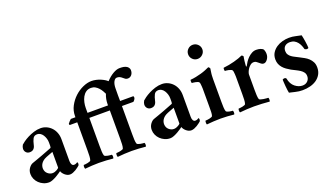

<svg xmlns="http://www.w3.org/2000/svg" viewBox="-66 -1146 2769 1611"><g transform="rotate(-20 1318.5 -341.0)"><path d="M211 -55Q222 -55 232.5 -58.5Q243 -62 251.5 -67Q260 -72 265 -76.5Q270 -81 270 -84V-223Q253 -216 230.5 -208Q208 -200 193 -192Q170 -179 158.5 -160.5Q147 -142 147 -120Q148 -90 168 -72.5Q188 -55 211 -55ZM158 8Q131 8 108.5 -2Q86 -12 69 -28.5Q52 -45 42.5 -66.5Q33 -88 33 -111Q33 -141 49.5 -163.5Q66 -186 85 -192Q102 -198 126 -206.5Q150 -215 175.5 -224.5Q201 -234 225 -243.5Q249 -253 265 -259Q268 -261 269 -267Q270 -273 270 -281V-308Q270 -326 264.5 -343.5Q259 -361 250 -375Q241 -389 228 -397.5Q215 -406 200 -406Q172 -406 161 -384.5Q150 -363 143 -331Q139 -310 126.5 -297.5Q114 -285 91 -285Q72 -285 59.5 -298Q47 -311 47 -331Q47 -338 50 -347.5Q53 -357 58 -365Q65 -372 83.5 -385.5Q102 -399 127.5 -412Q153 -425 183 -434.5Q213 -444 244 -444Q271 -444 295.5 -433Q320 -422 338.5 -402.5Q357 -383 367.5 -356Q378 -329 378 -297V-102Q378 -82 385 -70.5Q392 -59 404 -59Q416 -59 424 -63.5Q432 -68 435 -70Q438 -69 439.5 -65Q441 -61 441 -57Q441 -48 436 -40Q431 -36 421 -28Q411 -20 398.5 -12.5Q386 -5 372 0.5Q358 6 345 6Q333 6 322 1Q311 -4 301.5 -12Q292 -20 285 -29.5Q278 -39 275 -49Q271 -46 257.5 -36.5Q244 -27 226.5 -17Q209 -7 190.5 0.5Q172 8 158 8Z M859 -528Q854 -539 845 -554.5Q836 -570 823.5 -584Q811 -598 794.5 -607.5Q778 -617 757 -617Q730 -617 711.5 -603.5Q693 -590 681.5 -569Q670 -548 664.5 -522.5Q659 -497 659 -473V-430H842V-441Q842 -486 859 -528ZM1039 -691Q1061 -691 1075 -688.5Q1089 -686 1103 -678Q1112 -672 1118 -662.5Q1124 -653 1124 -642Q1124 -617 1110.5 -601Q1097 -585 1077 -585Q1060 -585 1050 -594.5Q1040 -604 1028 -612Q1012 -624 991 -624Q974 -624 962 -601.5Q950 -579 950 -540Q950 -513 949.5 -480.5Q949 -448 950 -430H1066Q1069 -430 1070.5 -426Q1072 -422 1072 -417Q1072 -410 1066 -400.5Q1060 -391 1052 -385H950V-133Q950 -105 951 -83Q952 -61 957 -47Q959 -43 967.5 -39.5Q976 -36 986.5 -34Q997 -32 1007.5 -31Q1018 -30 1022 -30Q1026 -24 1026 -13Q1026 -2 1022 4Q993 1 960 -1Q927 -3 896 -3Q865 -3 833 -1Q801 1 771 4Q768 -2 767.5 -13Q767 -24 771 -30Q776 -30 786 -31Q796 -32 806.5 -34Q817 -36 825.5 -39.5Q834 -43 835 -47Q840 -61 841 -83Q842 -105 842 -133V-385H659V-133Q659 -105 660 -83Q661 -61 666 -47Q668 -43 676.5 -39.5Q685 -36 695.5 -34Q706 -32 716.5 -31Q727 -30 731 -30Q735 -24 735 -13Q735 -2 731 4Q702 1 669 -1Q636 -3 605 -3Q574 -3 542 -1Q510 1 480 4Q477 -2 476.5 -13Q476 -24 480 -30Q485 -30 495 -31Q505 -32 515.5 -34Q526 -36 534.5 -39.5Q543 -43 544 -47Q549 -61 550 -83Q551 -105 551 -133V-385H485Q482 -387 481 -390.5Q480 -394 480 -397Q485 -405 494.5 -415Q504 -425 510 -430H551V-441Q551 -488 573 -529.5Q595 -571 629 -602.5Q663 -634 703.5 -652Q744 -670 780 -670Q800 -670 820.5 -665.5Q841 -661 859 -653.5Q877 -646 892 -637Q907 -628 916 -619Q946 -652 979.5 -671.5Q1013 -691 1039 -691Z M1294 -55Q1305 -55 1315.5 -58.5Q1326 -62 1334.5 -67Q1343 -72 1348 -76.5Q1353 -81 1353 -84V-223Q1336 -216 1313.5 -208Q1291 -200 1276 -192Q1253 -179 1241.5 -160.5Q1230 -142 1230 -120Q1231 -90 1251 -72.5Q1271 -55 1294 -55ZM1241 8Q1214 8 1191.5 -2Q1169 -12 1152 -28.5Q1135 -45 1125.5 -66.5Q1116 -88 1116 -111Q1116 -141 1132.5 -163.5Q1149 -186 1168 -192Q1185 -198 1209 -206.5Q1233 -215 1258.5 -224.5Q1284 -234 1308 -243.5Q1332 -253 1348 -259Q1351 -261 1352 -267Q1353 -273 1353 -281V-308Q1353 -326 1347.5 -343.5Q1342 -361 1333 -375Q1324 -389 1311 -397.5Q1298 -406 1283 -406Q1255 -406 1244 -384.5Q1233 -363 1226 -331Q1222 -310 1209.5 -297.5Q1197 -285 1174 -285Q1155 -285 1142.5 -298Q1130 -311 1130 -331Q1130 -338 1133 -347.5Q1136 -357 1141 -365Q1148 -372 1166.5 -385.5Q1185 -399 1210.5 -412Q1236 -425 1266 -434.5Q1296 -444 1327 -444Q1354 -444 1378.5 -433Q1403 -422 1421.5 -402.5Q1440 -383 1450.5 -356Q1461 -329 1461 -297V-102Q1461 -82 1468 -70.5Q1475 -59 1487 -59Q1499 -59 1507 -63.5Q1515 -68 1518 -70Q1521 -69 1522.5 -65Q1524 -61 1524 -57Q1524 -48 1519 -40Q1514 -36 1504 -28Q1494 -20 1481.5 -12.5Q1469 -5 1455 0.5Q1441 6 1428 6Q1416 6 1405 1Q1394 -4 1384.5 -12Q1375 -20 1368 -29.5Q1361 -39 1358 -49Q1354 -46 1340.5 -36.5Q1327 -27 1309.5 -17Q1292 -7 1273.5 0.5Q1255 8 1241 8Z M1620 -602Q1620 -628 1638.5 -646.5Q1657 -665 1683 -665Q1709 -665 1728 -646.5Q1747 -628 1747 -602Q1747 -576 1728 -557.5Q1709 -539 1683 -539Q1657 -539 1638.5 -557.5Q1620 -576 1620 -602ZM1746 -133Q1746 -107 1747 -84Q1748 -61 1753 -47Q1755 -43 1762.5 -39.5Q1770 -36 1779 -34Q1788 -32 1797.5 -31Q1807 -30 1811 -30Q1815 -25 1815 -13Q1815 -1 1811 4Q1782 1 1752 -1Q1722 -3 1691 -3Q1661 -3 1629 -1Q1597 1 1567 4Q1564 -1 1564 -13Q1564 -25 1567 -30Q1572 -30 1582 -31Q1592 -32 1602 -34Q1612 -36 1620.5 -39.5Q1629 -43 1631 -47Q1636 -61 1636.5 -82.5Q1637 -104 1637 -133V-276Q1637 -280 1637 -289.5Q1637 -299 1636 -310Q1635 -321 1634 -331.5Q1633 -342 1630 -347Q1627 -353 1618 -356.5Q1609 -360 1598.5 -362Q1588 -364 1579 -365Q1570 -366 1567 -366Q1565 -368 1564.5 -380.5Q1564 -393 1567 -395Q1592 -397 1616.5 -402Q1641 -407 1664 -413.5Q1687 -420 1706.5 -428Q1726 -436 1741 -443Q1746 -442 1750.5 -435.5Q1755 -429 1755 -427Q1754 -424 1753 -416Q1752 -408 1750.5 -398.5Q1749 -389 1748 -380.5Q1747 -372 1747 -367Q1746 -355 1746 -336.5Q1746 -318 1746 -315Z M2169 -443Q2189 -443 2206.5 -437.5Q2224 -432 2232 -421Q2234 -416 2237 -405.5Q2240 -395 2240 -381Q2240 -355 2224.5 -334Q2209 -313 2191 -313Q2178 -313 2168.5 -321Q2159 -329 2150 -336Q2142 -342 2135 -347.5Q2128 -353 2114 -353Q2098 -353 2085 -343Q2072 -333 2062.5 -319.5Q2053 -306 2047.5 -291.5Q2042 -277 2042 -269V-134Q2042 -108 2043 -84.5Q2044 -61 2049 -47Q2051 -43 2061.5 -39.5Q2072 -36 2085 -34Q2098 -32 2110.5 -31Q2123 -30 2128 -30Q2132 -24 2131.5 -13Q2131 -2 2128 4Q2098 1 2059 -1Q2020 -3 1990 -3Q1959 -3 1925.5 -1Q1892 1 1863 4Q1859 -2 1859 -13Q1859 -24 1863 -30Q1868 -30 1877.5 -31Q1887 -32 1897.5 -34Q1908 -36 1916.5 -39.5Q1925 -43 1926 -47Q1931 -61 1932 -83Q1933 -105 1933 -134V-277Q1933 -281 1933 -290.5Q1933 -300 1932 -311Q1931 -322 1930 -332Q1929 -342 1926 -347Q1923 -353 1913.5 -356.5Q1904 -360 1893.5 -362.5Q1883 -365 1874 -365.5Q1865 -366 1862 -366Q1860 -370 1859.5 -381.5Q1859 -393 1863 -395Q1912 -400 1960 -413Q2008 -426 2037 -440Q2042 -439 2047 -434Q2052 -429 2052 -427Q2051 -424 2049 -412.5Q2047 -401 2045.5 -387Q2044 -373 2043 -360.5Q2042 -348 2042 -343Q2042 -340 2044.5 -339.5Q2047 -339 2048 -341Q2056 -357 2068 -375Q2080 -393 2095.5 -408Q2111 -423 2129.5 -433Q2148 -443 2169 -443Z M2462 -444Q2494 -444 2517.5 -438Q2541 -432 2570 -427Q2573 -415 2576 -398.5Q2579 -382 2581.5 -365.5Q2584 -349 2585.5 -334Q2587 -319 2587 -310Q2587 -307 2582 -305Q2577 -303 2572 -303Q2564 -303 2553 -310Q2549 -326 2542 -343Q2535 -360 2523.5 -374.5Q2512 -389 2495.5 -398Q2479 -407 2457 -407Q2428 -407 2411.5 -392Q2395 -377 2395 -350Q2395 -331 2403.5 -317.5Q2412 -304 2426 -294Q2440 -284 2457 -276Q2474 -268 2490 -259Q2509 -249 2528.5 -238.5Q2548 -228 2564 -213Q2580 -198 2590.5 -178Q2601 -158 2601 -129Q2601 -94 2586 -68Q2571 -42 2546.5 -25Q2522 -8 2489.5 0.5Q2457 9 2421 9Q2388 9 2358.5 1.5Q2329 -6 2305 -11Q2303 -19 2300.5 -36.5Q2298 -54 2296.5 -73Q2295 -92 2294 -108.5Q2293 -125 2293 -131Q2295 -134 2300.5 -136Q2306 -138 2310 -138Q2314 -138 2319 -136Q2324 -134 2326 -130Q2336 -78 2368 -53Q2400 -28 2434 -28Q2462 -28 2479.5 -45.5Q2497 -63 2497 -89Q2497 -109 2487 -123Q2477 -137 2461 -147.5Q2445 -158 2425.5 -167.5Q2406 -177 2387 -187Q2368 -198 2351 -210Q2334 -222 2321 -237Q2308 -252 2300.5 -270.5Q2293 -289 2293 -312Q2293 -346 2308.5 -370.5Q2324 -395 2348.5 -411.5Q2373 -428 2403 -436Q2433 -444 2462 -444Z"/></g></svg>

Font: Vermiglione SemiBold
Style: Regular
Weight: 600
Version: Version 1.000